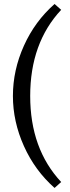

<svg xmlns="http://www.w3.org/2000/svg" viewBox="-20 -761 347 950"><path d="M250 168.9Q152.8 83 98.4 -38.1Q43.9 -159.2 43.9 -286.1Q43.9 -414.1 98.4 -534.9Q152.8 -655.8 250 -741.2L282.7 -712.4Q129.4 -548.3 129.4 -286.1Q129.4 -24.4 282.7 139.6Z"/></svg>

Font: Elstob 18pt
Style: Regular
Weight: 400
Designer: Peter S. Baker
Version: Version 1.015